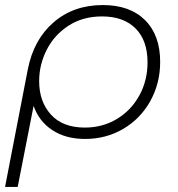

<svg xmlns="http://www.w3.org/2000/svg" viewBox="-26 -546 705 760"><path d="M608 -301Q608 -216 569 -146Q530 -76 462 -36Q394 4 311 4Q234 4 181 -31Q128 -66 107 -127L44 194H-6L84 -271Q107 -389 186 -457.5Q265 -526 381 -526Q488 -526 548 -466.5Q608 -407 608 -301ZM558 -299Q558 -386 510.5 -433.5Q463 -481 378 -481Q302 -481 245.5 -444.5Q189 -408 159 -349Q129 -290 129 -225Q129 -144 175.5 -92.5Q222 -41 310 -41Q380 -41 436.5 -75Q493 -109 525.5 -168Q558 -227 558 -299Z"/></svg>

Font: Montserrat Alternates Light
Style: Italic
Weight: 300
Italic angle: -11.3°
Designer: Julieta Ulanovsky
Foundry: Julieta Ulanovsky
Version: Version 7.200